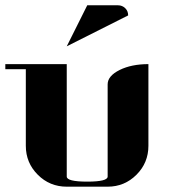

<svg xmlns="http://www.w3.org/2000/svg" viewBox="-20 -702 655 722"><path d="M0 -441.9V-460.9H231V-38.1Q231 -19 308.1 -19Q384.8 -19 384.8 -38.1V-384.8Q384.8 -416.5 430.2 -439Q474.6 -460.9 538.1 -460.9V-153.8Q538.1 -89.8 493.2 -44.9Q448.2 0 384.8 0H231Q167 0 122.1 -44.9Q77.1 -89.8 77.1 -153.8V-441.9ZM231 -527.8 308.1 -682.1H423.8Q439.9 -682.1 451.2 -670.9Q461.9 -660.2 461.9 -644Z"/></svg>

Font: Hjet
Style: Regular
Weight: 400
Designer: T. Christopher White
Version: Version 1.2